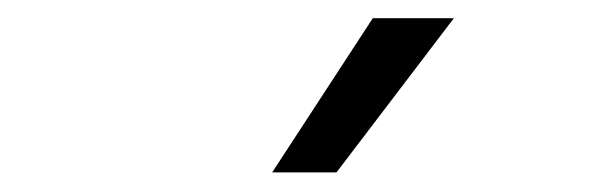

<svg xmlns="http://www.w3.org/2000/svg" viewBox="-20 -822 660 206"><path d="M272 -637 380 -802.5H467L341 -637Z"/></svg>

Font: Monaspace Argon Light
Style: Regular
Weight: 300
Designer: Riley Cran & the Lettermatic Team
Foundry: Lettermatic
Version: Version 1.000 (Monaspace Argon)